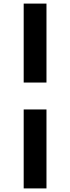

<svg xmlns="http://www.w3.org/2000/svg" viewBox="-20 -830 391 1070"><path d="M112 -370V-810H239V-370ZM112 220V-220H239V220Z"/></svg>

Font: M PLUS 2 Thin
Style: Bold
Weight: 700
Version: Version 1.001